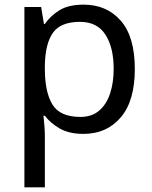

<svg xmlns="http://www.w3.org/2000/svg" viewBox="-20 -566 655 826"><path d="M340 -546Q439 -546 499.5 -477Q560 -408 560 -269Q560 -132 499.5 -61Q439 10 339 10Q277 10 236.5 -13.5Q196 -37 173 -68H167Q169 -51 171 -25Q173 1 173 20V240H85V-536H157L169 -463H173Q197 -498 236 -522Q275 -546 340 -546ZM324 -472Q242 -472 208.5 -426Q175 -380 173 -286V-269Q173 -170 205.5 -116.5Q238 -63 326 -63Q375 -63 406.5 -90Q438 -117 453.5 -163.5Q469 -210 469 -270Q469 -362 433.5 -417Q398 -472 324 -472Z"/></svg>

Font: Noto Sans Pau Cin Hau
Style: Regular
Weight: 400
Designer: Monotype Design Team
Foundry: Monotype Imaging Inc.
Version: Version 2.002; ttfautohint (v1.8.4.7-5d5b)